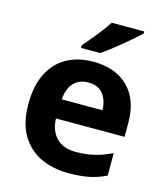

<svg xmlns="http://www.w3.org/2000/svg" viewBox="-115 -854 821 952"><g transform="rotate(15 295.5 -378.0)"><path d="M303 -556Q416 -556 482 -491.5Q548 -427 548 -308V-236H196Q198 -173 233.5 -137Q269 -101 332 -101Q385 -101 428 -111.5Q471 -122 517 -144V-29Q477 -9 432.5 0.5Q388 10 325 10Q243 10 180 -20.5Q117 -51 81 -113Q45 -175 45 -269Q45 -365 77.5 -428.5Q110 -492 168 -524Q226 -556 303 -556ZM304 -450Q261 -450 232.5 -422Q204 -394 199 -335H408Q407 -385 382 -417.5Q357 -450 304 -450ZM507 -756Q493 -742 470 -722Q447 -702 420.5 -680Q394 -658 368.5 -638.5Q343 -619 324 -606H225V-619Q241 -638 262.5 -663.5Q284 -689 305 -716.5Q326 -744 340 -766H507Z"/></g></svg>

Font: Noto Sans Gurmukhi
Style: Bold
Weight: 700
Designer: Jelle Bosma - Monotype Design Team
Foundry: Monotype Imaging Inc.
Version: Version 2.004; ttfautohint (v1.8.4.7-5d5b)